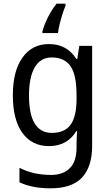

<svg xmlns="http://www.w3.org/2000/svg" viewBox="-20 -786 599 1046"><path d="M247 -546Q294 -546 331.5 -526.5Q369 -507 396 -465H401L412 -536H482V8Q482 122 427 181Q372 240 255 240Q155 240 86 207V128Q161 167 258 167Q324 167 360.5 130Q397 93 397 19V0Q397 -14 398 -36Q399 -58 400 -72H396Q346 10 247 10Q154 10 102 -62Q50 -134 50 -267Q50 -399 102.5 -472.5Q155 -546 247 -546ZM261 -473Q201 -473 169.5 -419.5Q138 -366 138 -266Q138 -62 263 -62Q332 -62 364.5 -106.5Q397 -151 397 -246V-268Q397 -377 364.5 -425Q332 -473 261 -473ZM337 -754Q329 -737 320.5 -710Q312 -683 305 -654.5Q298 -626 296 -606H211V-615Q216 -635 227.5 -662.5Q239 -690 255 -717.5Q271 -745 288 -766H337Z"/></svg>

Font: Noto Sans Thai SemCond
Style: Regular
Weight: 400
Width: 4
Designer: Monotype Design Team
Foundry: Monotype Imaging Inc.
Version: Version 2.002; ttfautohint (v1.8.4.7-5d5b)